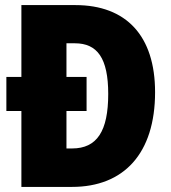

<svg xmlns="http://www.w3.org/2000/svg" viewBox="-20 -734 671 754"><path d="M276 -714H64V-432H5V-298H64V0H263C466 0 589 -131 589 -372C589 -593 476 -714 276 -714ZM274 -564C362 -564 405 -506 405 -365C405 -219 361 -151 263 -151H241V-298H320V-432H241V-564Z"/></svg>

Font: Noto Sans Sinhala UI Condensed Black
Style: Regular
Weight: 900
Width: 3
Designer: Jelle Bosma - Monotype Design Team
Foundry: Monotype Imaging Inc.
Version: Version 2.006